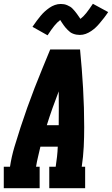

<svg xmlns="http://www.w3.org/2000/svg" viewBox="-30 -997 593 1017"><path d="M-10 0V-114H23Q31 -167 46.5 -219Q62 -271 79 -323Q96 -375 114.5 -427Q133 -479 153 -530.5Q173 -582 194 -633Q215 -684 236 -735H394Q399 -684 403 -633Q407 -582 410 -530.5Q413 -479 414.5 -427Q416 -375 416 -323Q416 -271 413.5 -219Q411 -167 403 -114H421V0H231V-114H265Q269 -140 272 -166.5Q275 -193 276 -220H184Q178 -193 171.5 -166.5Q165 -140 161 -114H180V0ZM218 -334H281Q282 -379 281.5 -424Q281 -469 281 -513Q264 -469 248 -424Q232 -379 218 -334ZM222 -810 142 -855Q154 -873 165 -887.5Q176 -902 186 -914Q196 -926 207 -936Q218 -946 231.5 -955.5Q245 -965 260.5 -970.5Q276 -976 292 -976Q301 -976 309.5 -974.5Q318 -973 327 -969Q336 -965 342.5 -961Q349 -957 355.5 -950Q362 -943 367.5 -936.5Q373 -930 377.5 -923.5Q382 -917 387 -910Q392 -903 396 -897Q412 -909 427 -928Q442 -947 462 -977L543 -933Q531 -915 519.5 -900.5Q508 -886 498 -874Q488 -862 477.5 -852Q467 -842 453 -832.5Q439 -823 424 -817.5Q409 -812 393 -812Q384 -812 375 -813.5Q366 -815 357 -818.5Q348 -822 342 -826.5Q336 -831 329 -838Q322 -845 316.5 -851.5Q311 -858 306.5 -864.5Q302 -871 297 -878.5Q292 -886 289 -891Q273 -879 257.5 -860Q242 -841 222 -810Z"/></svg>

Font: Iosevka Curly Slab Heavy
Style: Italic
Weight: 900
Italic angle: -9°
Monospace: yes
Designer: Belleve Invis
Foundry: Belleve Invis
Version: Version 22.1.2; ttfautohint (v1.8.4)